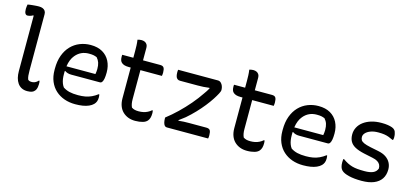

<svg xmlns="http://www.w3.org/2000/svg" viewBox="-63 -1242 3766 1742"><g transform="rotate(15 1820.0 -371.5)"><path d="M28 -750Q38 -752 49 -753.5Q60 -755 71 -756Q82 -757 93 -758Q104 -759 114 -759.5Q124 -760 133 -760Q154 -760 168.5 -754Q183 -748 191.5 -736Q200 -724 200 -705V-180Q200 -149 202 -129Q204 -109 210 -93Q217 -86 225.5 -83.5Q234 -81 246 -81Q258 -81 268.5 -84.5Q279 -88 288.5 -94.5Q298 -101 306 -110H312Q314 -104 314.5 -96.5Q315 -89 315 -78Q315 -64 312.5 -51Q310 -38 305.5 -28Q301 -18 294 -12Q288 -4 277 1Q266 6 254 8Q242 10 228 10Q197 10 174.5 -1.5Q152 -13 137 -34.5Q122 -56 115 -84Q108 -112 108 -146V-665L104 -669Q98 -665 88.5 -661Q79 -657 69.5 -655Q60 -653 52 -653Q39 -653 31 -666Q23 -679 23 -709Q23 -721 25 -732Q27 -743 28 -750Z M678 -544Q744 -544 789 -518Q834 -492 857.5 -446Q881 -400 881 -342V-338Q881 -306 877 -283.5Q873 -261 865 -249.5Q857 -238 845 -238H575Q556 -238 540.5 -243Q525 -248 515 -256L510 -253Q510 -245 510 -236V-225Q510 -201 513 -180.5Q516 -160 523 -141.5Q530 -123 541 -108Q568 -90 601 -82Q634 -74 682 -74Q719 -74 749.5 -79.5Q780 -85 808 -98Q836 -111 862 -131H868Q869 -125 870 -118.5Q871 -112 871 -103Q871 -80 864.5 -64Q858 -48 846 -36Q830 -20 805 -9Q780 2 748 7Q716 12 679 12Q623 12 576 -4.5Q529 -21 493.5 -53Q458 -85 438 -132.5Q418 -180 418 -241V-253Q418 -324 438 -378Q458 -432 493.5 -469Q529 -506 576.5 -525Q624 -544 678 -544ZM514 -300H786Q788 -312 789.5 -324Q791 -336 791 -348Q791 -383 783 -407Q775 -431 757 -451Q740 -458 724.5 -461Q709 -464 682 -464Q605 -464 557 -406Q524 -367 514 -300Z M976 -532H1080V-594Q1080 -620 1079 -646.5Q1078 -673 1074 -700Q1084 -703 1093.5 -704.5Q1103 -706 1112 -706Q1128 -706 1141.5 -700Q1155 -694 1163 -681.5Q1171 -669 1171 -650V-532H1332Q1358 -532 1367 -517.5Q1376 -503 1376 -472Q1376 -467 1375.5 -461Q1375 -455 1374.5 -450Q1374 -445 1373 -440H1171V-168Q1171 -143 1174.5 -125Q1178 -107 1185 -92Q1198 -83 1213.5 -79Q1229 -75 1251 -75Q1275 -75 1295.5 -79.5Q1316 -84 1334 -93Q1352 -102 1368 -116H1374Q1376 -109 1376.5 -102Q1377 -95 1377 -87Q1377 -65 1372 -47.5Q1367 -30 1356 -17Q1349 -9 1338.5 -2.5Q1328 4 1313.5 8Q1299 12 1281.5 14.5Q1264 17 1243 17Q1206 17 1176.5 5.5Q1147 -6 1125 -27.5Q1103 -49 1091.5 -80.5Q1080 -112 1080 -152V-440H1062Q1037 -440 1020.5 -445Q1004 -450 993.5 -459.5Q983 -469 979 -482.5Q975 -496 975 -515Q975 -518 975 -521Q975 -524 975.5 -527Q976 -530 976 -532Z M1501 -532H1874Q1891 -532 1903 -521Q1915 -510 1921.5 -493Q1928 -476 1928 -458V-453Q1928 -444 1915.5 -420Q1903 -396 1881 -362Q1859 -328 1828 -289Q1797 -250 1759 -210Q1721 -170 1679 -134Q1665 -123 1650 -112Q1635 -101 1622 -91L1623 -86Q1648 -89 1672 -90Q1696 -91 1722 -91H1884Q1910 -91 1919 -77Q1928 -63 1928 -32Q1928 -24 1927.5 -15Q1927 -6 1925 0H1540Q1524 0 1515.5 -10Q1507 -20 1503 -38Q1499 -56 1499 -75V-83Q1552 -124 1603.5 -173.5Q1655 -223 1701.5 -277.5Q1748 -332 1784 -386Q1793 -399 1803 -413.5Q1813 -428 1820 -442L1818 -447Q1788 -443 1762.5 -441.5Q1737 -440 1709 -440H1543Q1527 -440 1517 -448.5Q1507 -457 1503 -472.5Q1499 -488 1499 -509Q1499 -515 1499.5 -521Q1500 -527 1501 -532Z M2026 -532H2130V-594Q2130 -620 2129 -646.5Q2128 -673 2124 -700Q2134 -703 2143.5 -704.5Q2153 -706 2162 -706Q2178 -706 2191.5 -700Q2205 -694 2213 -681.5Q2221 -669 2221 -650V-532H2382Q2408 -532 2417 -517.5Q2426 -503 2426 -472Q2426 -467 2425.5 -461Q2425 -455 2424.5 -450Q2424 -445 2423 -440H2221V-168Q2221 -143 2224.5 -125Q2228 -107 2235 -92Q2248 -83 2263.5 -79Q2279 -75 2301 -75Q2325 -75 2345.5 -79.5Q2366 -84 2384 -93Q2402 -102 2418 -116H2424Q2426 -109 2426.5 -102Q2427 -95 2427 -87Q2427 -65 2422 -47.5Q2417 -30 2406 -17Q2399 -9 2388.5 -2.5Q2378 4 2363.5 8Q2349 12 2331.5 14.5Q2314 17 2293 17Q2256 17 2226.5 5.5Q2197 -6 2175 -27.5Q2153 -49 2141.5 -80.5Q2130 -112 2130 -152V-440H2112Q2087 -440 2070.5 -445Q2054 -450 2043.5 -459.5Q2033 -469 2029 -482.5Q2025 -496 2025 -515Q2025 -518 2025 -521Q2025 -524 2025.5 -527Q2026 -530 2026 -532Z M2818 -544Q2884 -544 2929 -518Q2974 -492 2997.5 -446Q3021 -400 3021 -342V-338Q3021 -306 3017 -283.5Q3013 -261 3005 -249.5Q2997 -238 2985 -238H2715Q2696 -238 2680.5 -243Q2665 -248 2655 -256L2650 -253Q2650 -245 2650 -236V-225Q2650 -201 2653 -180.5Q2656 -160 2663 -141.5Q2670 -123 2681 -108Q2708 -90 2741 -82Q2774 -74 2822 -74Q2859 -74 2889.5 -79.5Q2920 -85 2948 -98Q2976 -111 3002 -131H3008Q3009 -125 3010 -118.5Q3011 -112 3011 -103Q3011 -80 3004.5 -64Q2998 -48 2986 -36Q2970 -20 2945 -9Q2920 2 2888 7Q2856 12 2819 12Q2763 12 2716 -4.5Q2669 -21 2633.5 -53Q2598 -85 2578 -132.5Q2558 -180 2558 -241V-253Q2558 -324 2578 -378Q2598 -432 2633.5 -469Q2669 -506 2716.5 -525Q2764 -544 2818 -544ZM2654 -300H2926Q2928 -312 2929.5 -324Q2931 -336 2931 -348Q2931 -383 2923 -407Q2915 -431 2897 -451Q2880 -458 2864.5 -461Q2849 -464 2822 -464Q2745 -464 2697 -406Q2664 -367 2654 -300Z M3372 -81Q3421 -81 3451 -94Q3481 -107 3492 -138Q3492 -159 3484 -174Q3476 -189 3458.5 -200Q3441 -211 3411 -217L3326 -235Q3272 -247 3239.5 -265Q3207 -283 3192.5 -310Q3178 -337 3178 -375Q3178 -410 3194 -441Q3210 -472 3240.5 -495Q3271 -518 3313.5 -531Q3356 -544 3410 -544Q3444 -544 3468.5 -540Q3493 -536 3509 -530Q3525 -524 3532 -516Q3540 -509 3544 -499Q3548 -489 3550.5 -476Q3553 -463 3553 -447Q3553 -441 3552 -434Q3551 -427 3549 -421H3543Q3522 -431 3502.5 -438.5Q3483 -446 3460 -449.5Q3437 -453 3404 -453Q3361 -453 3331 -441.5Q3301 -430 3285 -412.5Q3269 -395 3269 -375Q3269 -359 3276 -346.5Q3283 -334 3304.5 -324Q3326 -314 3369 -305L3443 -290Q3490 -281 3519 -261Q3548 -241 3562.5 -213Q3577 -185 3577 -151Q3577 -99 3553 -63Q3529 -27 3482.5 -8Q3436 11 3368 11Q3333 11 3303 8Q3273 5 3248.5 -1Q3224 -7 3206.5 -15Q3189 -23 3178 -34Q3167 -45 3161.5 -63Q3156 -81 3156 -106Q3156 -117 3157 -124.5Q3158 -132 3159 -138H3165Q3189 -121 3210.5 -110Q3232 -99 3255 -92.5Q3278 -86 3306 -83.5Q3334 -81 3372 -81Z"/></g></svg>

Font: Code D Ace
Style: Regular
Weight: 400
Version: Version 1.085; ttfautohint (v1.8.4.7-5d5b);Nerd Fonts 3.0.2